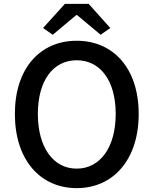

<svg xmlns="http://www.w3.org/2000/svg" viewBox="-20 -939 794 994"><path d="M377 35C566 35 698 -112 698 -349C698 -586 566 -728 377 -728C188 -728 57 -586 57 -349C57 -112 188 35 377 35ZM176 -349C176 -522 255 -627 377 -627C499 -627 579 -522 579 -349C579 -177 499 -66 377 -66C255 -66 176 -177 176 -349ZM203 -794 253 -759 375 -861H379L501 -759L551 -794L439 -919H316Z"/></svg>

Font: コーポレート・ロゴ ver3 Medium
Style: Regular
Weight: 500
Designer: [KANA_main] LOGOTYPE.JP [Source Han Sans] Ryoko NISHIZUKA 西塚涼子 (kana, bopomofo & ideographs); Paul D. Hunt (Latin, Greek
Version: Version 12.001;FEAKit 1.0